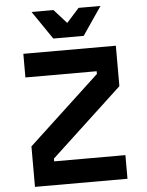

<svg xmlns="http://www.w3.org/2000/svg" viewBox="-66 -1097 882 1150"><g transform="rotate(-5 375.0 -522.5)"><path d="M96.9 -243.3 525.3 -641.3V-657.8H96.9V-800H653.1V-556.7L224.7 -158.7V-142.2H653.1V0H96.9ZM466.3 -875.5H283.7L167.8 -1045.3H299.4L421.8 -909.2H328.2L450.6 -1045.3H582.2Z"/></g></svg>

Font: Martian Mono sWd Rg
Style: Regular
Weight: 400
Width: 6
Monospace: yes
Designer: Roman Shamin
Foundry: Evil Martians
Version: Version 1.000